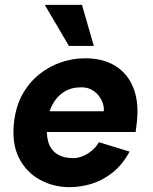

<svg xmlns="http://www.w3.org/2000/svg" viewBox="-20 -761 631 794"><path d="M268 13Q201 13 144.5 -18Q88 -49 58 -109Q28 -169 38 -256Q46 -324 74.5 -373.5Q103 -423 144.5 -455.5Q186 -488 234.5 -504Q283 -520 332 -520Q407 -520 458.5 -487.5Q510 -455 533 -394Q556 -333 545 -248L541 -215H138L148 -301H409Q411 -314 406 -331Q401 -348 389.5 -363.5Q378 -379 359.5 -389.5Q341 -400 316 -400Q274 -400 244.5 -381Q215 -362 197.5 -329.5Q180 -297 175 -256Q170 -210 179 -176.5Q188 -143 214.5 -125Q241 -107 285 -107Q300 -107 320 -114.5Q340 -122 358.5 -137Q377 -152 389 -173L516 -134Q486 -79 444.5 -46.5Q403 -14 357.5 -0.5Q312 13 268 13ZM265 -571 165 -741H319L368 -571Z"/></svg>

Font: Inclusive Sans
Style: Italic
Weight: 400
Italic angle: -7°
Designer: Olivia King
Foundry: Olivia King
Version: Version 2.004